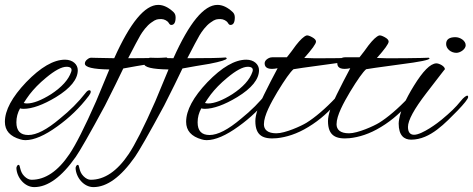

<svg xmlns="http://www.w3.org/2000/svg" viewBox="-53 -560 1934 785"><path d="M310 -168C315 -175 318 -180 318 -185C318 -189 316 -191 312 -191C307 -191 302 -187 296 -179C267 -142 233 -108 192 -75C139 -30 96 -8 63 -8C30 -8 14 -25 14 -60C14 -80 19 -99 29 -117C32 -116 37 -115 43 -115C78 -115 123 -131 176 -163C235 -199 265 -236 265 -273C265 -297 244 -316 213 -316C166 -316 113 -285 54 -224C-4 -163 -33 -109 -33 -62C-33 -26 -12 -2 31 10C37 12 44 13 51 13C86 13 130 -6 181 -43C230 -78 273 -119 310 -168ZM238 -266C227 -234 200 -204 156 -175C116 -150 83 -137 57 -137C52 -137 47 -138 44 -139C52 -152 60 -163 68 -174C85 -196 107 -219 135 -242C171 -272 199 -287 219 -287C236 -287 243 -280 238 -266Z M657 -510C636 -530 615 -540 594 -540C539 -540 479 -467 414 -322C349 -323 317 -324 320 -324C315 -324 310 -322 305 -318C298 -313 294 -307 294 -300C294 -285 327 -277 394 -276L340 -146C293 -39 256 33 231 70C184 140 132 175 76 175C66 175 56 170 46 160C26 140 31 114 23 114C19 114 16 118 14 126C15 165 47 205 87 205C142 205 199 164 257 81C273 58 313 -11 376 -128C408 -191 433 -242 451 -280C488 -287 524 -293 561 -299C608 -308 632 -316 632 -321C632 -322 631 -324 628 -325C604 -323 556 -322 483 -322H471C496 -370 512 -401 521 -416C530 -431 547 -455 566 -468C585 -482 592 -482 607 -482C618 -482 632 -475 637 -466C640 -461 643 -458 647 -458C659 -458 665 -468 665 -489C665 -498 662 -505 657 -510Z M899 -510C878 -530 857 -540 836 -540C781 -540 721 -467 656 -322C591 -323 559 -324 562 -324C557 -324 552 -322 547 -318C540 -313 536 -307 536 -300C536 -285 569 -277 636 -276L582 -146C535 -39 498 33 473 70C426 140 374 175 318 175C308 175 298 170 288 160C268 140 273 114 265 114C261 114 258 118 256 126C257 165 289 205 329 205C384 205 441 164 499 81C515 58 555 -11 618 -128C650 -191 675 -242 693 -280C730 -287 766 -293 803 -299C850 -308 874 -316 874 -321C874 -322 873 -324 870 -325C846 -323 798 -322 725 -322H713C738 -370 754 -401 763 -416C772 -431 789 -455 808 -468C827 -482 834 -482 849 -482C860 -482 874 -475 879 -466C882 -461 885 -458 889 -458C901 -458 907 -468 907 -489C907 -498 904 -505 899 -510Z M1051 -168C1056 -175 1059 -180 1059 -185C1059 -189 1057 -191 1053 -191C1048 -191 1043 -187 1037 -179C1008 -142 974 -108 933 -75C880 -30 837 -8 804 -8C771 -8 755 -25 755 -60C755 -80 760 -99 770 -117C773 -116 778 -115 784 -115C819 -115 864 -131 917 -163C976 -199 1006 -236 1006 -273C1006 -297 985 -316 954 -316C907 -316 854 -285 795 -224C737 -163 708 -109 708 -62C708 -26 729 -2 772 10C778 12 785 13 792 13C827 13 871 -6 922 -43C971 -78 1014 -119 1051 -168ZM979 -266C968 -234 941 -204 897 -175C857 -150 824 -137 798 -137C793 -137 788 -138 785 -139C793 -152 801 -163 809 -174C826 -196 848 -219 876 -242C912 -272 940 -287 960 -287C977 -287 984 -280 979 -266Z M1403 -324C1393 -323 1361 -323 1306 -322C1246 -321 1208 -322 1191 -323C1223 -359 1239 -381 1239 -390C1239 -396 1234 -402 1223 -408C1212 -414 1205 -416 1200 -415C1189 -411 1175 -398 1157 -375C1145 -358 1133 -342 1120 -326H1062C1056 -325 1053 -325 1053 -325C1049 -324 1044 -322 1040 -319C1033 -314 1029 -308 1029 -301C1029 -281 1047 -274 1082 -281C1063 -246 1045 -210 1027 -174C1003 -127 991 -90 991 -65C991 -4 1024 10 1079 5C1117 1 1161 -12 1208 -41C1256 -70 1295 -106 1327 -145C1337 -157 1342 -166 1342 -171C1342 -174 1341 -175 1339 -175C1335 -175 1329 -170 1320 -161C1278 -116 1234 -79 1200 -58C1179 -45 1113 -15 1077 -15C1041 -15 1026 -30 1026 -52C1026 -88 1055 -140 1081 -184C1112 -235 1134 -266 1147 -277C1151 -278 1198 -285 1288 -297C1367 -307 1406 -315 1406 -321C1406 -322 1405 -323 1403 -324Z M1700 -324C1690 -323 1658 -323 1603 -322C1543 -321 1505 -322 1488 -323C1520 -359 1536 -381 1536 -390C1536 -396 1531 -402 1520 -408C1509 -414 1502 -416 1497 -415C1486 -411 1472 -398 1454 -375C1442 -358 1430 -342 1417 -326H1359C1353 -325 1350 -325 1350 -325C1346 -324 1341 -322 1337 -319C1330 -314 1326 -308 1326 -301C1326 -281 1344 -274 1379 -281C1360 -246 1342 -210 1324 -174C1300 -127 1288 -90 1288 -65C1288 -4 1321 10 1376 5C1414 1 1458 -12 1505 -41C1553 -70 1592 -106 1624 -145C1634 -157 1639 -166 1639 -171C1639 -174 1638 -175 1636 -175C1632 -175 1626 -170 1617 -161C1575 -116 1531 -79 1497 -58C1476 -45 1410 -15 1374 -15C1338 -15 1323 -30 1323 -52C1323 -88 1352 -140 1378 -184C1409 -235 1431 -266 1444 -277C1448 -278 1495 -285 1585 -297C1664 -307 1703 -315 1703 -321C1703 -322 1702 -323 1700 -324Z M1851 -375C1851 -394 1828 -408 1809 -408C1784 -408 1771 -399 1771 -380C1771 -361 1790 -344 1813 -344C1829 -344 1851 -359 1851 -375ZM1818 -108C1844 -135 1861 -156 1861 -163C1861 -167 1860 -169 1857 -169C1854 -169 1843 -163 1830 -146C1810 -121 1789 -101 1753 -71C1739 -59 1673 -9 1640 -9C1625 -9 1615 -18 1615 -41C1615 -68 1640 -114 1690 -179C1741 -245 1766 -278 1766 -277C1766 -289 1743 -301 1731 -301C1706 -300 1676 -269 1639 -209C1605 -154 1585 -108 1579 -73C1578 -67 1577 -61 1577 -55C1577 -6 1599 11 1628 11C1707 11 1769 -59 1818 -108Z"/></svg>

Font: AlexBrush
Style: Regular
Weight: 400
Designer: Robert E. Leuschke
Foundry: Robert E. Leuschke
Version: Version 1.001